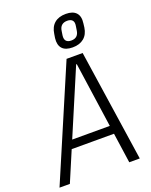

<svg xmlns="http://www.w3.org/2000/svg" viewBox="-201 -1042 893 1133"><g transform="rotate(-20 246.0 -475.5)"><path d="M270 -700H371L475 0H409L316 -650H312L36 0H-29ZM110 -241H402L395 -189H103ZM328 -751Q283 -751 263 -773.5Q243 -796 248 -838L252 -863Q258 -906 284.5 -928.5Q311 -951 356 -951Q400 -951 420.5 -928.5Q441 -906 435 -863L432 -838Q426 -796 399 -773.5Q372 -751 328 -751ZM334 -792Q356 -792 368.5 -803.5Q381 -815 384 -838L388 -864Q392 -887 382 -898.5Q372 -910 350 -910Q328 -910 315 -898.5Q302 -887 299 -864L295 -838Q292 -815 302 -803.5Q312 -792 334 -792Z"/></g></svg>

Font: Pathway Extreme SemiCondensed ExtraLight
Style: Italic
Weight: 250
Width: 4
Italic angle: -8°
Version: Version 1.001;gftools[0.9.26]